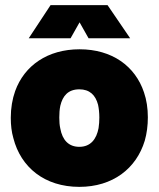

<svg xmlns="http://www.w3.org/2000/svg" viewBox="-20 -720 618 748"><path d="M92 -571H255L290 -633L325 -571H487L399 -700H177ZM289 8C419 8 511 -63 544 -172C552 -200 556 -231 556 -263C556 -298 551 -331 541 -360C507 -462 417 -528 290 -528C166 -528 75 -465 39 -365C28 -334 22 -299 22 -261C22 -233 25 -206 32 -182C61 -68 154 8 289 8ZM289 -148C247 -148 223 -175 215 -219C212 -232 211 -246 211 -262C211 -278 212 -294 215 -308C224 -346 245 -372 289 -372C329 -372 352 -350 362 -312C365 -298 367 -281 367 -262C367 -248 366 -234 364 -221C356 -178 333 -148 289 -148Z"/></svg>

Font: Arthouse Owned Black
Style: Regular
Weight: 900
Designer: Jeremy Tribby
Foundry: Tribby Type
Version: Version 1.000;PS 001.000;hotconv 1.0.88;makeotf.lib2.5.64775